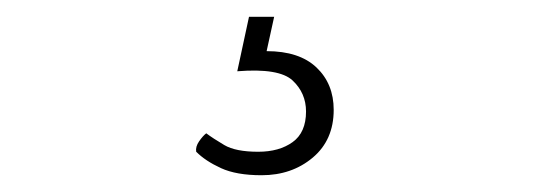

<svg xmlns="http://www.w3.org/2000/svg" viewBox="-20 -20 640 229"><path d="M307 0 298 41Q337 41 357.5 60.5Q378 80 378 111Q378 147 353 168Q328 189 292 189Q262 189 243.5 180.5Q225 172 214 161Q213 155 217.5 148.5Q222 142 226 139Q234 145 247.5 153Q261 161 288 161Q313 161 329 149.5Q345 138 345 113Q345 91 329 76Q313 61 263 65L277 0Z"/></svg>

Font: Arima Thin
Style: Regular
Weight: 100
Designer: Joana Correia and Natanael Gama
Foundry: NDISCOVER
Version: Version 1.101;gftools[0.9.23]